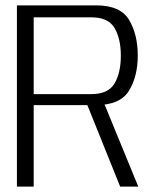

<svg xmlns="http://www.w3.org/2000/svg" viewBox="-20 -695 588 715"><path d="M43 0H105.5V-303.5H336Q427.5 -303.5 460.2 -357Q493 -410.5 493 -488Q493 -566.5 460.8 -620.8Q428.5 -675 338.5 -675H43ZM427.5 0H495L361 -326.5L298.5 -320.5ZM105.5 -344.5V-630.5H320Q383 -630.5 406.5 -590.8Q430 -551 430 -487.5Q430 -424 406.5 -384.2Q383 -344.5 320 -344.5Z"/></svg>

Font: Anybody UltraCondensed Thin Light
Style: Regular
Weight: 300
Version: Version 1.111